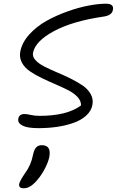

<svg xmlns="http://www.w3.org/2000/svg" viewBox="-20 -700 626 1029"><path d="M185.1 -13.2Q127.4 -13.2 100.6 -26.9Q73.7 -40.5 78.1 -64Q82.5 -88.9 111.8 -88.9Q123.5 -88.9 145 -84Q166.5 -79.1 191.9 -79.1Q339.4 -79.1 414.1 -134.8Q415 -158.7 396.2 -179.4Q377.4 -200.2 346.4 -216.1Q315.4 -231.9 278.3 -247.8Q241.2 -263.7 205.1 -281Q168.9 -298.3 140.4 -317.9Q111.8 -337.4 97.2 -364.7Q82.5 -392.1 88.9 -424.8Q98.6 -473.1 137.5 -515.9Q176.3 -558.6 228.8 -587.9Q281.2 -617.2 341.6 -638.7Q401.9 -660.2 455.3 -670.2Q508.8 -680.2 548.8 -680.2Q570.3 -680.2 579.6 -671.6Q588.9 -663.1 585 -647Q580.6 -617.2 533.2 -610.8Q369.1 -586.9 269.5 -533.4Q169.9 -480 157.2 -418Q152.8 -397 169.7 -378.2Q186.5 -359.4 216.6 -344Q246.6 -328.6 283.2 -313.2Q319.8 -297.9 356.2 -280Q392.6 -262.2 421.6 -242.7Q450.7 -223.1 466.1 -195.8Q481.4 -168.5 475.1 -137.2Q468.8 -105 441.7 -80.3Q414.6 -55.7 373.5 -41.3Q332.5 -26.9 285.2 -20Q237.8 -13.2 185.1 -13.2ZM106.9 309.1Q78.6 309.1 83 285.2Q86.9 268.1 113.8 229Q146 186 157.2 128.9Q162.6 102.5 173.6 90.3Q184.6 78.1 204.1 78.1Q256.3 78.1 244.1 142.1Q237.8 172.4 216.1 211.9Q194.3 251.5 165 280.8Q136.7 309.1 106.9 309.1Z"/></svg>

Font: Shantell Sans Irregular
Style: Italic
Weight: 300
Italic angle: -11.31°
Designer: Stephen Nixon, Anya Danilova, Shantell Martin
Foundry: Arrow Type
Version: Version 1.006;[9816181b4]